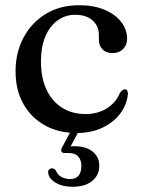

<svg xmlns="http://www.w3.org/2000/svg" viewBox="-20 -497 540 734"><path d="M466 -348.5Q466 -325.5 450.8 -309.8Q435.5 -294 410 -294Q385.5 -294 371.8 -308.2Q358 -322.5 358 -346V-362.5Q358 -397.5 333.8 -419Q309.5 -440.5 267.5 -440.5Q229.5 -440.5 199.8 -418.8Q170 -397 153.2 -357Q136.5 -317 136.5 -263.5Q136.5 -198 158.5 -152.8Q180.5 -107.5 219 -84.2Q257.5 -61 306.5 -61Q354 -61 388.8 -83Q423.5 -105 438.5 -142Q444.5 -149.5 448.5 -152.5Q452.5 -155.5 457.5 -155.5Q464 -155.5 466.5 -150.2Q469 -145 469 -137.5Q465 -96 439 -62Q413 -28 370.2 -8.2Q327.5 11.5 273 11.5Q204 11.5 151.5 -17.8Q99 -47 69.2 -100Q39.5 -153 39.5 -224.5Q39.5 -296 69.8 -353Q100 -410 154.5 -443.5Q209 -477 282 -477Q339 -477 380.2 -459.5Q421.5 -442 443.8 -412.5Q466 -383 466 -348.5ZM256 -5.5H286.5L246 70L228 64.5Q235.5 63.5 244 62.8Q252.5 62 264 62Q309 62 334.2 82.5Q359.5 103 359.5 136.5Q359.5 173 332.2 195Q305 217 257.5 217Q218 217 192.2 201.2Q166.5 185.5 164 162.5Q163.5 155.5 167.5 151.2Q171.5 147 177 146.5Q182.5 146 186.8 148.8Q191 151.5 194 155.5Q201 172.5 215.8 180Q230.5 187.5 248 187.5Q291 187.5 291 136.5Q291 114.5 279 101.2Q267 88 243.5 88H227.5Q217.5 88 215 82Q212.5 76 216.5 68Z"/></svg>

Font: Fraunces 28pt
Style: Regular
Weight: 400
Version: Version 1.000;[b76b70a41]